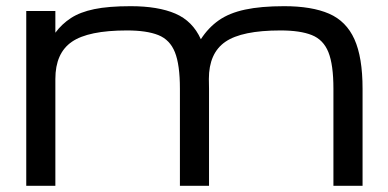

<svg xmlns="http://www.w3.org/2000/svg" viewBox="-20 -598 1248 618"><path d="M64.5 0V-562.5H158.2V-492.7Q179.2 -521 208.5 -540Q237.8 -559.1 283.4 -568.6Q329.1 -578.1 400.4 -578.1Q488.8 -578.1 544.4 -554.2Q600.1 -530.3 626.5 -471.7Q650.4 -508.8 684.1 -532.5Q717.8 -556.2 768.8 -567.1Q819.8 -578.1 894.5 -578.1Q983.4 -578.1 1039.1 -554Q1094.7 -529.8 1120.8 -471.7Q1147 -413.6 1147 -312.5V0H1053.2V-312.5Q1053.2 -389.6 1037.1 -429.9Q1021 -470.2 983.6 -485.1Q946.3 -500 882.8 -500Q758.3 -500 705.3 -463.4Q652.3 -426.8 652.3 -343.8V-344.2Q652.8 -329.1 652.8 -312.5V0H559.1V-312.5Q559.1 -389.6 543 -429.9Q526.9 -470.2 489.5 -485.1Q452.1 -500 388.7 -500Q264.2 -500 211.2 -463.4Q158.2 -426.8 158.2 -343.8V0Z"/></svg>

Font: Michroma
Style: Regular
Weight: 400
Designer: Vernon Adams
Foundry: Vernon Adams
Version: Version 1.100; ttfautohint (v1.8.4.7-5d5b);gftools[0.9.29]